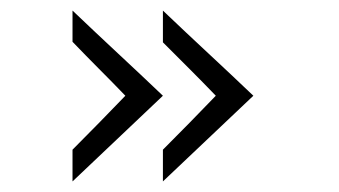

<svg xmlns="http://www.w3.org/2000/svg" viewBox="-20 -420 641 363"><path d="M288 -239 117.1 -77V-137Q142.1 -162 167 -187.5Q192 -213 217 -239Q192 -265 167 -290Q142.1 -315 117.1 -341V-400Q160.1 -359 202.5 -319.5Q245 -280 288 -239ZM459 -239 288 -77V-137Q313 -162 338 -187.5Q363 -213 388 -239Q363 -265 338 -290Q313 -315 288 -340V-400Q331 -359 373.5 -319.5Q416 -280 459 -239Z"/></svg>

Font: Josefin Slab Thin Medium
Style: Regular
Weight: 500
Version: Version 2.000